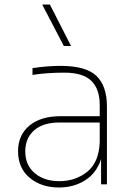

<svg xmlns="http://www.w3.org/2000/svg" viewBox="-20 -817 596 851"><path d="M263 -613 167 -797H201L295 -613ZM241 14Q163 14 111.5 -29Q60 -72 60 -147Q60 -218 110 -260Q160 -302 249 -302H422V-352Q422 -422 385 -458.5Q348 -495 265 -495Q187 -495 124 -485V-515Q189 -525 249 -525Q361 -525 407.5 -480.5Q454 -436 454 -344V0H428V-112Q408 -50 357.5 -18Q307 14 241 14ZM243 -14Q315 -14 367 -56Q419 -98 422 -188V-274H243Q171 -274 131.5 -239.5Q92 -205 92 -146Q92 -85 134 -49.5Q176 -14 243 -14Z"/></svg>

Font: Sora Thin
Style: Regular
Weight: 32
Designer: Jonathan Barnbrook, Julián Moncada
Foundry: Barnbrook Fonts
Version: Version 2.000